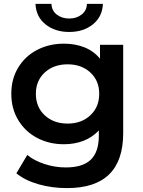

<svg xmlns="http://www.w3.org/2000/svg" viewBox="-20 -764 734 985"><path d="M612 -534V-81Q612 201 324 201Q247 201 178 181.5Q109 162 64 125L120 31Q155 60 208.5 77.5Q262 95 317 95Q405 95 446 55Q487 15 487 -67V-95Q455 -60 409 -42Q363 -24 308 -24Q232 -24 170.5 -56.5Q109 -89 73.5 -148Q38 -207 38 -283Q38 -359 73.5 -417.5Q109 -476 170.5 -508Q232 -540 308 -540Q366 -540 413.5 -521Q461 -502 493 -463V-534ZM489 -283Q489 -350 443.5 -392Q398 -434 327 -434Q255 -434 209.5 -392Q164 -350 164 -283Q164 -215 209.5 -172.5Q255 -130 327 -130Q398 -130 443.5 -172.5Q489 -215 489 -283ZM162 -744H244Q245 -710 271 -689.5Q297 -669 335 -669Q373 -669 399 -689.5Q425 -710 426 -744H508Q505 -678 456.5 -639Q408 -600 335 -600Q262 -600 213.5 -639Q165 -678 162 -744Z"/></svg>

Font: Montserrat Alternates SemiBold
Style: Regular
Weight: 600
Designer: Julieta Ulanovsky
Foundry: Julieta Ulanovsky
Version: Version 7.200